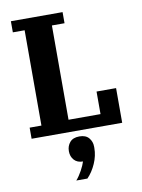

<svg xmlns="http://www.w3.org/2000/svg" viewBox="-104 -768 828 1123"><g transform="rotate(-10 310.0 -206.0)"><path d="M41 -66H111V-632H41V-698H348V-632H273V-72H463V-206H579V0H41ZM256 286Q265 276 274.5 262Q284 248 291.5 234Q299 220 305 206.5Q311 193 314 183Q280 183 261.5 162Q243 141 243 111V109Q243 79 261.5 57Q280 35 318 35Q356 35 374.5 57Q393 79 393 109V117Q393 163 373 208.5Q353 254 322 286H256Z"/></g></svg>

Font: IBM Plex Serif
Style: Bold
Weight: 700
Designer: Mike Abbink, Paul van der Laan, Pieter van Rosmalen
Foundry: Bold Monday
Version: Version 2.008